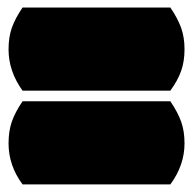

<svg xmlns="http://www.w3.org/2000/svg" viewBox="-20 -548 506 503"><path d="M426.3 -528.3H39.1Q19.5 -499.5 11 -475.1Q2.4 -450.7 2.4 -418.5Q2.4 -361.3 39.1 -310.5H426.3Q445.8 -337.4 454.6 -362.3Q463.4 -387.2 463.4 -418.7Q463.4 -450.2 454.6 -474.9Q445.8 -499.5 426.3 -528.3ZM463.4 -172.4Q463.4 -204.6 454.6 -229.2Q445.8 -253.9 426.3 -282.7H39.1Q19.5 -253.9 11 -229.2Q2.4 -204.6 2.4 -172.4Q2.4 -114.3 39.1 -64.9H426.3Q463.4 -115.2 463.4 -172.4Z"/></svg>

Font: Friends & Family
Style: Regular
Weight: 400
Designer: Sarang Kulkarni, Maithili Shingre, Noopur Datye
Foundry: Ek Type
Version: Version 1.000;hotconv 1.0.117;makeotfexe 2.5.65602